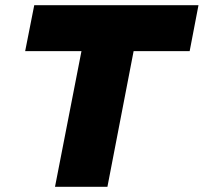

<svg xmlns="http://www.w3.org/2000/svg" viewBox="-20 -720 785 740"><path d="M192 0 294 -523H77L112 -700H745L711 -523H495L394 0Z"/></svg>

Font: REM ExtraBold
Style: Italic
Weight: 800
Italic angle: -11°
Designer: Octavio Pardo
Foundry: Ashler Design
Version: Version 1.005;gftools[0.9.28]